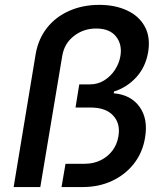

<svg xmlns="http://www.w3.org/2000/svg" viewBox="-20 -757 670 777"><path d="M35.2 0 124.5 -539.1Q135.3 -600.1 170.4 -644.5Q205.6 -689 260.3 -713.1Q314.9 -737.3 381.8 -737.3Q445.8 -737.3 494.1 -714.8Q542.5 -692.4 565.9 -649.7Q589.4 -606.9 579.6 -546.4Q569.3 -485.8 531.7 -444.6Q494.1 -403.3 441.4 -386.7L440.4 -379.4Q509.8 -373.5 544.9 -324.5Q580.1 -275.4 566.9 -199.2Q557.1 -139.6 522 -94.7Q486.8 -49.8 433.3 -24.9Q379.9 0 314.5 0H229L245.1 -94.2H322.3Q358.4 -94.2 387.2 -108.4Q416 -122.6 434.8 -147.2Q453.6 -171.9 459 -204.6Q468.3 -255.9 438.5 -288.8Q408.7 -321.8 346.7 -321.8H285.6L300.8 -415.5H343.3Q376 -415.5 402.1 -431.9Q428.2 -448.2 445.3 -474.6Q462.4 -501 467.3 -530.3Q475.1 -577.1 449.5 -609.4Q423.8 -641.6 369.1 -641.6Q317.9 -641.6 279.1 -611.3Q240.2 -581.1 231.9 -530.8L143.1 0Z"/></svg>

Font: Inter Medium
Style: Italic
Weight: 500
Italic angle: -9.3988°
Designer: Rasmus Andersson
Foundry: rsms
Version: Version 4.001;git-66647c0bb